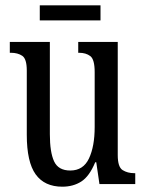

<svg xmlns="http://www.w3.org/2000/svg" viewBox="-20 -694 550 724"><path d="M215 10Q148 10 114.5 -36.5Q81 -83 81 -186V-428Q81 -472 64 -483.5Q47 -495 21 -495H17V-536H168V-188Q168 -120 184 -85.5Q200 -51 245 -51Q294 -51 315.5 -96.5Q337 -142 337 -215V-422Q337 -470 320.5 -482.5Q304 -495 278 -495H275V-536H424V-109Q424 -64 442.5 -52.5Q461 -41 486 -41H490V0H355L343 -82H339Q317 -29 286.5 -9.5Q256 10 215 10ZM130 -617V-674H359V-617Z"/></svg>

Font: Noto Serif Bengali ExtraCondensed
Style: Regular
Weight: 400
Width: 2
Designer: Juan Bruce, Universal Thirst, Indian Type Foundry and the Monotype Design Team.
Foundry: Monotype Imaging Inc.
Version: Version 2.003; ttfautohint (v1.8.4.7-5d5b)